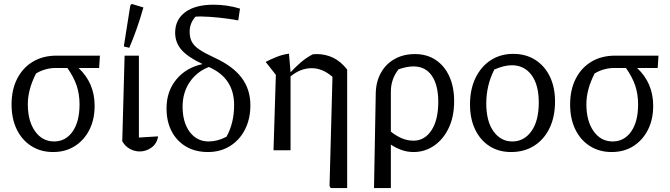

<svg xmlns="http://www.w3.org/2000/svg" viewBox="-20 -767 3420 980"><path d="M463 -227Q463 -157 436 -104Q409 -51 361.5 -21Q314 9 251 9Q188 9 140 -21.5Q92 -52 65.5 -106.5Q39 -161 39 -234Q39 -309 67.5 -365Q96 -421 147.5 -452Q199 -483 269 -483H490L486 -420H381Q463 -343 463 -227ZM263 -420Q237 -420 211 -412.5Q185 -405 164 -392Q143 -351 132.5 -312Q122 -273 122 -235Q122 -149 159 -97Q196 -45 256 -45Q315 -45 350.5 -95.5Q386 -146 386 -234Q386 -286 371.5 -329.5Q357 -373 324 -420Z M604 -46 616 -483H689V-65L787 -71Q781 -34 753.5 -14Q726 6 693 6Q667 6 643 -7Q619 -20 604 -46ZM640 -523 612 -530 645 -739 652 -747 712 -729Q682 -622 640 -523Z M1041 9Q977 9 929.5 -19Q882 -47 856 -97Q830 -147 830 -214Q830 -301 880 -361.5Q930 -422 1014 -440Q938 -476 906 -513Q874 -550 874 -600Q874 -667 925.5 -705Q977 -743 1070 -743Q1140 -743 1205 -723L1196 -663Q1146 -672 1098 -677Q1050 -682 1003 -683Q992 -683 978 -682Q948 -649 948 -605Q948 -575 959 -554Q970 -533 997 -514.5Q1024 -496 1074 -473Q1168 -430 1213 -370.5Q1258 -311 1258 -230Q1258 -160 1230.5 -106Q1203 -52 1154 -21.5Q1105 9 1041 9ZM912 -223Q912 -142 948.5 -93.5Q985 -45 1045 -45Q1090 -45 1136 -69Q1175 -139 1175 -231Q1175 -369 1046 -425Q984 -401 948 -347.5Q912 -294 912 -223Z M1376 0 1388 -385 1336 -451Q1365 -466 1394.5 -477.5Q1424 -489 1455 -493L1463 -398Q1488 -425 1516.5 -449.5Q1545 -474 1577 -490Q1586 -491 1596 -491Q1642 -491 1681 -472Q1720 -453 1752 -412V193H1668L1662 182L1677 -375Q1626 -419 1571 -419Q1514 -419 1463 -377V0Z M1889 193 1898 -295Q1900 -353 1925.5 -397.5Q1951 -442 1995.5 -466.5Q2040 -491 2098 -491Q2159 -491 2204 -461Q2249 -431 2273.5 -377Q2298 -323 2298 -251Q2298 -171 2270 -113Q2242 -55 2195 -23Q2148 9 2091 9Q2058 9 2028 -2Q1998 -13 1975 -29V193ZM1975 -299V-95Q2000 -75 2029 -62Q2058 -49 2091 -49Q2147 -49 2182 -101.5Q2217 -154 2217 -247Q2217 -332 2184.5 -380Q2152 -428 2090 -428Q2056 -428 2014 -413Q1975 -363 1975 -299Z M2589 9Q2525 9 2478 -21.5Q2431 -52 2405 -106.5Q2379 -161 2379 -234Q2379 -311 2407 -369Q2435 -427 2484.5 -459.5Q2534 -492 2600 -492Q2664 -492 2712 -461.5Q2760 -431 2786.5 -376.5Q2813 -322 2813 -249Q2813 -171 2785 -113Q2757 -55 2706.5 -23Q2656 9 2589 9ZM2595 -45Q2655 -45 2692.5 -97.5Q2730 -150 2730 -244Q2730 -334 2693 -384Q2656 -434 2592 -434Q2553 -434 2503 -412Q2462 -331 2462 -239Q2462 -148 2499 -96.5Q2536 -45 2595 -45Z M3314 -227Q3314 -157 3287 -104Q3260 -51 3212.5 -21Q3165 9 3102 9Q3039 9 2991 -21.5Q2943 -52 2916.5 -106.5Q2890 -161 2890 -234Q2890 -309 2918.5 -365Q2947 -421 2998.5 -452Q3050 -483 3120 -483H3341L3337 -420H3232Q3314 -343 3314 -227ZM3114 -420Q3088 -420 3062 -412.5Q3036 -405 3015 -392Q2994 -351 2983.5 -312Q2973 -273 2973 -235Q2973 -149 3010 -97Q3047 -45 3107 -45Q3166 -45 3201.5 -95.5Q3237 -146 3237 -234Q3237 -286 3222.5 -329.5Q3208 -373 3175 -420Z"/></svg>

Font: Piazzolla
Style: Regular
Weight: 400
Designer: Juan Pablo del Peral
Foundry: Huerta Tipografica
Version: Version 1.330